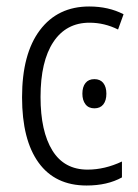

<svg xmlns="http://www.w3.org/2000/svg" viewBox="-20 -562 425 592"><path d="M48 -262Q48 -396 103 -469Q158 -542 255 -542Q315 -542 361 -518L344 -471Q302 -492 256 -492Q184 -492 144.5 -432.5Q105 -373 105 -263Q105 -157 141.5 -98Q178 -39 250 -39Q303 -39 356 -64V-15Q311 10 247 10Q150 10 99 -60.5Q48 -131 48 -262ZM308 -273Q308 -252 298.5 -240Q289 -228 271 -228Q253 -228 243.5 -240.5Q234 -253 234 -273Q234 -294 243.5 -306Q253 -318 271 -318Q289 -318 298.5 -306Q308 -294 308 -273Z"/></svg>

Font: Noto Sans Display Light Narrow
Style: Regular
Weight: 300
Width: 4
Designer: Monotype Design team
Foundry: Monotype Imaging Inc.
Version: Version 1.000